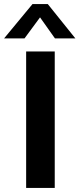

<svg xmlns="http://www.w3.org/2000/svg" viewBox="-43 -920 389 940"><path d="M225 -668V0H85V-668ZM326 -732H226L153 -835L77 -732H-23L116 -900H191Z"/></svg>

Font: Madhuban SemiBold
Style: Regular
Weight: 600
Designer: jaikishan Patel
Foundry: MagicType
Version: Version 1.000